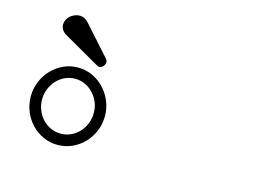

<svg xmlns="http://www.w3.org/2000/svg" viewBox="-96 -866 1397 1050"><g transform="rotate(15 602.0 -341.0)"><path d="M300.8 -421.4Q343.8 -421.4 381.8 -404.1Q419.9 -386.7 448.5 -356.7Q477.1 -326.7 493.9 -286.9Q510.7 -247.1 510.7 -202.6Q510.7 -157.2 494.1 -117.4Q477.5 -77.6 449 -47.9Q420.4 -18.1 382.1 -0.7Q343.8 16.6 300.8 16.6Q257.3 16.6 219.2 -0.5Q181.2 -17.6 152.6 -47.4Q124 -77.1 107.4 -117.2Q90.8 -157.2 90.8 -202.6Q90.8 -247.6 107.7 -287.4Q124.5 -327.1 153.1 -356.9Q181.6 -386.7 219.7 -404.1Q257.8 -421.4 300.8 -421.4ZM403.8 -312.5Q360.4 -357.9 300.8 -357.9Q271 -357.9 244.4 -345.7Q217.8 -333.5 198 -312.3Q178.2 -291 166.5 -262.7Q154.8 -234.4 154.8 -202.6Q154.8 -170.9 166 -142.8Q177.2 -114.7 196.8 -93.5Q216.3 -72.3 242.9 -59.8Q269.5 -47.4 300.8 -47.4Q331.5 -47.4 358.2 -59.6Q384.8 -71.8 404.5 -93Q424.3 -114.3 435.8 -142.6Q447.3 -170.9 447.3 -202.6Q447.3 -266.6 403.8 -312.5ZM284.7 -674.8 432.1 -510.3Q437 -504.9 439.5 -500Q441.9 -495.1 441.9 -489.3Q441.9 -481.9 439 -475.6Q436 -469.2 431.4 -464.6Q426.8 -460 421.6 -457.3Q416.5 -454.6 412.1 -454.6Q407.7 -454.6 403.3 -456.3Q398.9 -458 393.6 -460.9L193.4 -575.7Q159.7 -594.7 159.7 -628.4Q159.7 -642.1 166 -654.8Q172.4 -667.5 183.1 -677Q193.8 -686.5 207.8 -692.1Q221.7 -697.8 236.8 -697.8Q263.2 -697.8 284.7 -674.8Z"/></g></svg>

Font: Erica Type
Style: Italic
Weight: 400
Monospace: yes
Designer: Peter Wiegel
Foundry: Peter Wiegel
Version: Version 1.000 2010 initial release